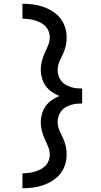

<svg xmlns="http://www.w3.org/2000/svg" viewBox="-20 -853 540 1026"><path d="M100 153V73Q116 73 132.5 71Q149 69 165 64.5Q181 60 196 52.5Q211 45 222.5 33Q234 21 240 5.5Q246 -10 246 -27Q246 -42 241.5 -56.5Q237 -71 230.5 -85Q224 -99 218 -112.5Q212 -126 207.5 -140.5Q203 -155 200.5 -170Q198 -185 198 -201Q198 -223 204.5 -245.5Q211 -268 224.5 -286.5Q238 -305 256.5 -318Q275 -331 297 -340Q275 -349 256.5 -362Q238 -375 224.5 -393.5Q211 -412 204.5 -434.5Q198 -457 198 -479Q198 -495 200.5 -510Q203 -525 207.5 -539.5Q212 -554 218 -567.5Q224 -581 230.5 -595Q237 -609 241.5 -623.5Q246 -638 246 -653Q246 -670 240 -685.5Q234 -701 222.5 -713Q211 -725 196 -732.5Q181 -740 165 -744.5Q149 -749 132.5 -751Q116 -753 100 -753V-833Q128 -833 155.5 -829.5Q183 -826 209.5 -817Q236 -808 260 -793Q284 -778 301.5 -756.5Q319 -735 327.5 -708Q336 -681 336 -653Q336 -638 334 -623Q332 -608 327.5 -593.5Q323 -579 316.5 -565Q310 -551 303.5 -537.5Q297 -524 292.5 -509.5Q288 -495 288 -479Q288 -464 292.5 -449Q297 -434 306.5 -421.5Q316 -409 329.5 -401Q343 -393 358 -388Q373 -383 388.5 -381.5Q404 -380 419 -380V-300Q404 -300 388.5 -298.5Q373 -297 358 -292Q343 -287 329.5 -279Q316 -271 306.5 -258.5Q297 -246 292.5 -231Q288 -216 288 -201Q288 -185 292.5 -170.5Q297 -156 303.5 -142.5Q310 -129 316.5 -115Q323 -101 327.5 -86.5Q332 -72 334 -57Q336 -42 336 -27Q336 1 327.5 28Q319 55 301.5 76.5Q284 98 260 113Q236 128 209.5 137Q183 146 155.5 149.5Q128 153 100 153Z"/></svg>

Font: Iosevka SS18 Medium
Style: Regular
Weight: 500
Monospace: yes
Designer: Belleve Invis
Foundry: Belleve Invis
Version: Version 25.1.1; ttfautohint (v1.8.4)